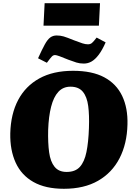

<svg xmlns="http://www.w3.org/2000/svg" viewBox="-20 -1160 837 1196"><path d="M44 -329Q47 -450 93 -537Q139 -624 225 -671.5Q311 -719 435 -719Q554 -719 629.5 -678.5Q705 -638 741 -562.5Q777 -487 774 -384Q771 -264 724.5 -174Q678 -84 591 -34Q504 16 378 16Q263 16 188 -26.5Q113 -69 77.5 -147Q42 -225 44 -329ZM280 -351Q278 -270 286 -211.5Q294 -153 320 -121Q346 -89 395 -89Q449 -89 477.5 -120.5Q506 -152 518.5 -213Q531 -274 534 -362Q537 -442 529.5 -499.5Q522 -557 496 -588.5Q470 -620 419 -620Q373 -620 343.5 -588Q314 -556 298.5 -495.5Q283 -435 280 -351ZM258 -1140H603L596 -1000H251ZM502 -764Q477 -764 456 -770.5Q435 -777 406 -788Q372 -802 351.5 -809.5Q331 -817 323 -817Q312 -817 303.5 -808.5Q295 -800 272 -769L217 -797Q242 -852 259 -883Q276 -914 293 -926.5Q310 -939 333 -939Q356 -939 376.5 -933Q397 -927 441 -909Q475 -896 493.5 -890Q512 -884 528 -884Q543 -884 553 -892.5Q563 -901 582 -926L638 -896Q617 -848 595 -819Q573 -790 550.5 -777Q528 -764 502 -764Z"/></svg>

Font: Literata 18pt Black
Style: Italic
Weight: 900
Italic angle: -2°
Designer: Latin by Veronika Burian and Jose Scaglione. Greek by Irene Vlachou. Cyrillic by Vera Evstafieva
Foundry: TypeTogether
Version: Version 3.103;gftools[0.9.29]